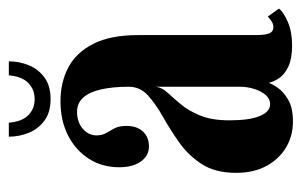

<svg xmlns="http://www.w3.org/2000/svg" viewBox="-147 -543 700 446"><g transform="rotate(-90 203.0 -320.0)"><path d="M143.5 10.5Q111 10.5 84 -5.2Q57 -21 40.8 -50.5Q24.5 -80 24.5 -121.5Q24.5 -170 44.8 -201.2Q65 -232.5 94.8 -253.5Q124.5 -274.5 154.2 -291.2Q184 -308 204.2 -326.2Q224.5 -344.5 224.5 -371Q224.5 -407.5 218.5 -434.5Q212.5 -461.5 199.8 -476.2Q187 -491 166 -491Q142.5 -491 127 -477.8Q111.5 -464.5 111.5 -446Q111.5 -433 117 -423.5Q122.5 -414 128 -403.8Q133.5 -393.5 133.5 -376Q133.5 -352 120.5 -338Q107.5 -324 86 -324Q64 -324 50.8 -342.8Q37.5 -361.5 37.5 -393.5Q37.5 -432.5 57 -463.2Q76.5 -494 111.2 -511.8Q146 -529.5 190.5 -529.5Q235 -529.5 269.5 -511.2Q304 -493 324.2 -453.2Q344.5 -413.5 344.5 -348.5V-77.5Q344.5 -52.5 348.8 -43.8Q353 -35 362.5 -35Q371 -35 377.5 -39.8Q384 -44.5 387.5 -48L406 -22Q398.5 -11.5 375.2 -1.5Q352 8.5 320.5 8.5Q290 8.5 271.8 0Q253.5 -8.5 244.8 -21.2Q236 -34 233.5 -46Q231.5 -38.5 222.2 -25Q213 -11.5 194.2 -0.5Q175.5 10.5 143.5 10.5ZM184 -42.5Q196.5 -42.5 205.5 -53Q214.5 -63.5 219.5 -79.8Q224.5 -96 224.5 -112.5V-307.5Q222.5 -293.5 210.5 -280.5Q198.5 -267.5 183.8 -250Q169 -232.5 157.8 -205.5Q146.5 -178.5 146.5 -136.5Q146.5 -90.5 156.5 -66.5Q166.5 -42.5 184 -42.5ZM195.5 -552.5Q165 -552.5 145.8 -566.8Q126.5 -581 117.5 -603.2Q108.5 -625.5 108.5 -649.5H141Q143.5 -619 158.5 -604.2Q173.5 -589.5 195.5 -589.5Q218 -589.5 233.2 -604.2Q248.5 -619 251 -649.5H283.5Q283.5 -625.5 274.5 -603.2Q265.5 -581 246.2 -566.8Q227 -552.5 195.5 -552.5Z"/></g></svg>

Font: Imbue 24pt
Style: Bold
Weight: 700
Designer: Tyler Finck
Foundry: Etcetera Type Company
Version: Version 1.102